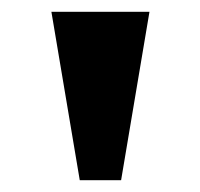

<svg xmlns="http://www.w3.org/2000/svg" viewBox="-20 -734 339 325"><path d="M115 -429H185L233 -714H67Z"/></svg>

Font: Noto Serif Georgian SemiCondensed ExtraBold
Style: Regular
Weight: 800
Width: 4
Designer: Monotype Design Team, Akaki Razmadze
Foundry: Google LLC
Version: Version 2.003